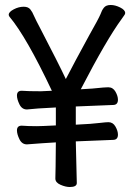

<svg xmlns="http://www.w3.org/2000/svg" viewBox="-20 -735 540 770"><path d="M260 15Q243 15 222.5 6Q202 -3 202 -19Q203 -42 204 -164Q151 -161 88 -156Q68 -156 58 -176.5Q48 -197 48 -212Q48 -231 67 -231Q92 -229 128 -229Q144 -229 204 -232V-304Q121 -300 88 -296Q68 -296 58 -316.5Q48 -337 48 -352Q48 -371 67 -371Q92 -369 144 -369L188 -371Q86 -587 18 -668Q15 -672 15 -676Q15 -687 35 -697.5Q55 -708 75 -708Q93 -708 101.5 -697.5Q110 -687 116 -672Q125 -652 139 -626Q217 -476 244 -418Q278 -484 337 -592Q375 -659 383 -678Q388 -693 396.5 -704Q405 -715 424 -715Q442 -715 462 -705Q482 -695 482 -683Q482 -679 479.5 -675.5Q477 -672 468 -659Q407 -576 304 -377Q350 -379 394 -384L414 -385Q433 -385 443 -367.5Q453 -350 453 -335Q453 -314 433 -314L284 -308V-235Q350 -238 380 -242Q405 -245 415 -245Q433 -245 443 -227.5Q453 -210 453 -195Q453 -174 433 -174L284 -168L288 -1Q288 15 260 15Z"/></svg>

Font: LXGW WenKai Mono TC
Style: Bold
Weight: 700
Designer: LXGW / Fontworks Inc.
Foundry: LXGW / Fontworks Inc.
Version: Version 1.330